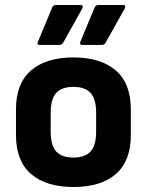

<svg xmlns="http://www.w3.org/2000/svg" viewBox="-20 -737 589 769"><path d="M274 12Q165 12 104.5 -40Q44 -92 44 -196V-299Q44 -403 104.5 -455Q165 -507 274 -507Q383 -507 443.5 -455Q504 -403 504 -299V-196Q504 -92 444 -40Q384 12 274 12ZM274 -106Q321 -106 343 -130.5Q365 -155 365 -209V-286Q365 -340 343 -364.5Q321 -389 274 -389Q227 -389 205 -364.5Q183 -340 183 -286V-209Q183 -155 205 -130.5Q227 -106 274 -106ZM140 -557Q126 -557 132 -570L189 -707Q193 -717 204 -717H301Q317 -717 309 -702L233 -566Q228 -557 218 -557ZM310 -557Q297 -557 302 -570L359 -707Q363 -717 374 -717H472Q487 -717 479 -702L403 -566Q398 -557 388 -557Z"/></svg>

Font: Sofia Sans ExtraBold
Style: Regular
Weight: 800
Designer: Botio Nikoltchev, Ani Petrova
Foundry: lettersoup
Version: Version 4.101; ttfautohint (v1.8.4.7-5d5b)